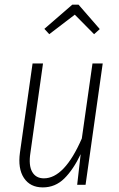

<svg xmlns="http://www.w3.org/2000/svg" viewBox="-20 -795 513 826"><path d="M191.9 -647.9 170.9 -670.9 291 -774.9H317.9L409.2 -669.9L384.8 -647.9L301.8 -731.9ZM164.1 11.2Q109.9 11.2 83 -29.3Q56.2 -69.8 65.9 -139.2L120.1 -522H165L110.8 -137.2Q102.5 -83.5 118.4 -55.7Q134.3 -27.8 168.9 -27.8Q257.3 -27.8 332 -199.2L377.9 -522H421.9L348.1 0H312L327.1 -131.8Q295.4 -65.4 256.6 -27.1Q217.8 11.2 164.1 11.2Z"/></svg>

Font: Fira Sans Compressed ExtraLight
Style: Italic
Weight: 250
Width: 3
Italic angle: -8°
Designer: Carrois Corporate & Edenspiekermann AG
Foundry: Carrois Corporate GbR & Edenspiekermann AG
Version: Version 4.203;PS 004.203;hotconv 1.0.88;makeotf.lib2.5.64775